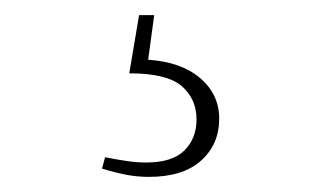

<svg xmlns="http://www.w3.org/2000/svg" viewBox="-20 -20 440 254"><path d="M151 77 164 0H184L176 59Q220 62 245 83.5Q270 105 270 137Q270 171 246 192.5Q222 214 177 214Q161 214 146 211Q131 208 115 203L119 188Q134 191 147.5 193Q161 195 173 195Q208 195 224 179Q240 163 240 138Q240 111 220.5 94Q201 77 151 77Z"/></svg>

Font: Source Serif Pro ExtraLight
Style: Regular
Weight: 200
Designer: Frank Grießhammer
Foundry: Adobe Systems Incorporated
Version: Version 3.001;hotconv 1.0.111;makeotfexe 2.5.65597